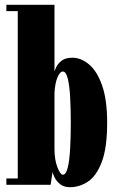

<svg xmlns="http://www.w3.org/2000/svg" viewBox="-20 -770 497 800"><path d="M272 10Q246.5 10 231 -2.2Q215.5 -14.5 207.8 -30Q200 -45.5 199 -54L191 0H6.5V-26.5H54V-723.5H6.5V-750H207V-472Q208 -476.5 214.5 -490.5Q221 -504.5 236.8 -517Q252.5 -529.5 281 -529.5Q318 -529.5 351.2 -501.5Q384.5 -473.5 405.5 -413.8Q426.5 -354 426.5 -259Q426.5 -154 404.2 -95.5Q382 -37 346.8 -13.5Q311.5 10 272 10ZM242 -42Q255 -42 262.2 -71.5Q269.5 -101 272.2 -150Q275 -199 275 -257.5Q275 -317.5 272.2 -366Q269.5 -414.5 262.2 -443.2Q255 -472 242 -472Q229.5 -472 219.2 -447Q209 -422 207 -382V-147.5Q207.5 -102.5 219.5 -72.2Q231.5 -42 242 -42Z"/></svg>

Font: Imbue 50pt Black
Style: Regular
Weight: 900
Designer: Tyler Finck
Foundry: Etcetera Type Company
Version: Version 1.102; ttfautohint (v1.8.3)